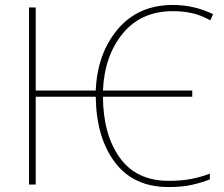

<svg xmlns="http://www.w3.org/2000/svg" viewBox="-20 -744 903 774"><path d="M659 10Q715 10 754.5 1Q794 -8 826 -21V-44Q792 -31 753 -23Q714 -15 660 -15Q530 -15 463 -108Q396 -201 395 -354H755V-379H395Q401 -519 475 -609Q549 -699 677 -699Q716 -699 752 -691.5Q788 -684 828 -662L839 -687Q762 -724 677 -724Q537 -724 454.5 -626Q372 -528 366 -379H124V-714H97V0H124V-354H366Q368 -190 443 -90Q518 10 659 10Z"/></svg>

Font: Noto Sans Display Thin
Style: Regular
Weight: 250
Designer: Monotype Design Team
Foundry: Monotype Imaging Inc.
Version: Version 1.900